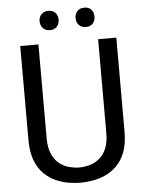

<svg xmlns="http://www.w3.org/2000/svg" viewBox="-62 -1000 808 1061"><g transform="rotate(-5 341.5 -469.0)"><path d="M342.5 11.5Q313.5 11.5 277.8 6Q242 0.5 206.5 -15Q171 -30.5 141.2 -59.2Q111.5 -88 93.2 -134.2Q75 -180.5 75 -248V-770H176V-250Q176 -195.5 192 -160.8Q208 -126 233.2 -106.8Q258.5 -87.5 287.5 -80.2Q316.5 -73 342.5 -73Q368 -73 396.5 -80.2Q425 -87.5 450.2 -106.8Q475.5 -126 491.2 -160.8Q507 -195.5 507 -250V-770H608V-248Q608 -180.5 590 -134.2Q572 -88 542.2 -59.2Q512.5 -30.5 477 -15Q441.5 0.5 406.2 6Q371 11.5 342.5 11.5ZM247 -843Q222.5 -843 208 -858.2Q193.5 -873.5 193.5 -897Q193.5 -920.5 208 -935.5Q222.5 -950.5 247 -950.5Q271 -950.5 285 -935.5Q299 -920.5 299 -897Q299 -873.5 285 -858.2Q271 -843 247 -843ZM446 -843Q421.5 -843 407.2 -858.2Q393 -873.5 393 -897Q393 -920.5 407.2 -935.5Q421.5 -950.5 446 -950.5Q471 -950.5 484.5 -935.5Q498 -920.5 498 -897Q498 -873.5 484.5 -858.2Q471 -843 446 -843Z"/></g></svg>

Font: Junction Medium
Style: Regular
Weight: 500
Designer: Caroline Hadilaksono
Foundry: Caroline Hadilaksono, Tyler Finck, The League of Moveable Type
Version: Version 2.000; ttfautohint (v1.8.3)